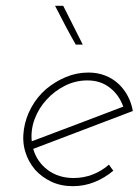

<svg xmlns="http://www.w3.org/2000/svg" viewBox="-20 -632 478 659"><path d="M280 -356Q325 -356 357 -331Q389 -306 403 -266Q324 -236 246.5 -206.5Q169 -177 89 -147Q85 -186 99 -223.5Q113 -261 140 -290Q166 -319 202.5 -337.5Q239 -356 280 -356ZM436 -251Q431 -279 418.5 -302.5Q406 -326 388 -343Q368 -362 341.5 -372.5Q315 -383 284 -383Q243 -383 206 -367.5Q169 -352 138 -326Q108 -300 88 -264Q68 -228 62 -188Q56 -147 66.5 -112Q77 -77 100 -50Q123 -24 156 -8.5Q189 7 230 7Q269 7 304 -7Q339 -21 369 -46Q365 -51 361.5 -56Q358 -61 354 -67Q329 -45 298 -33Q267 -21 233 -21Q181 -21 144 -48.5Q107 -76 94 -121Q180 -154 265 -186Q350 -218 436 -251ZM197 -612H169Q186 -579 203.5 -545.5Q221 -512 240 -479H264Q247 -512 230.5 -545.5Q214 -579 197 -612Z"/></svg>

Font: Josefin Slab Thin Light
Style: Italic
Weight: 300
Italic angle: -12°
Version: Version 2.000